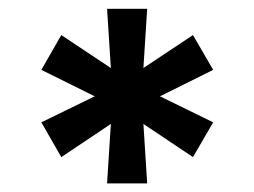

<svg xmlns="http://www.w3.org/2000/svg" viewBox="-20 -727 579 437"><path d="M223.7 -309.6 232.3 -444.9 119.5 -369.4 74.1 -448.6 195.6 -507.8 74.1 -568 119.5 -647.2 232.3 -572.2 223.7 -707H315L306.4 -572.2L419.2 -647.2L465.2 -568L344.1 -507.8L465.2 -448.6L419.2 -369.4L306.4 -444.9L315 -309.6Z"/></svg>

Font: Pretendard Std Variable
Style: Regular
Weight: 400
Designer: Base glyphs from Inter by Rasmus Andersson; Hangeul glyphs from Noto Sans CJK(Source Han Sans) by Jang Soo-young and Kan
Foundry: Kil Hyung-jin
Version: Version 1.309;Glyphs 3.2 (3225)